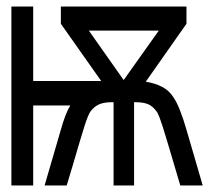

<svg xmlns="http://www.w3.org/2000/svg" viewBox="-20 -570 643 590"><path d="M15 -550H82V-321H291L167 -497V-550H553V-497L428 -319Q457.5 -314 478.8 -302.8Q500 -291.5 513 -271Q532.5 -243 554 -168L603 0H534L513 -71Q488.5 -154.5 479.2 -183.2Q470 -212 463 -225Q450.5 -243 435.8 -249.5Q421 -256 395 -256H392V0H329V-256H325Q299 -256 283.8 -249Q268.5 -242 257 -226Q249.5 -213.5 239.8 -183Q230 -152.5 203 -60L185 0H117L166 -168Q181 -222 196 -246H82V0H15ZM468 -476H253L360 -324Z"/></svg>

Font: JuliaMono ExtraBold
Style: Regular
Weight: 800
Monospace: yes
Designer: cormullion
Foundry: corm
Version: Version 0.055; ttfautohint (v1.8.4)